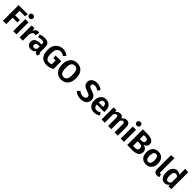

<svg xmlns="http://www.w3.org/2000/svg" viewBox="789 -3383 5979 5979"><g transform="rotate(45 3778.5 -393.5)"><path d="M73 0V-692H475L459 -585H220V-389H428V-282H220V0Z M537 -779.5Q561 -803 599 -803Q637 -803 661.5 -779.5Q686 -756 686 -720Q686 -684 661.5 -660.5Q637 -637 599 -637Q561 -637 537 -660.5Q513 -684 513 -720Q513 -756 537 -779.5ZM670 -530V0H528V-530Z M1081 -545Q1107 -545 1134 -537L1111 -400Q1081 -407 1063 -407Q1016 -407 989.5 -373Q963 -339 949 -271V0H807V-530H931L943 -427Q962 -482 998.5 -513.5Q1035 -545 1081 -545Z M1585 -147Q1585 -116 1594 -101.5Q1603 -87 1624 -80L1594 14Q1501 6 1472 -64Q1420 16 1313 16Q1234 16 1187.5 -29.5Q1141 -75 1141 -148Q1141 -235 1204 -281Q1267 -327 1385 -327H1446V-353Q1446 -402 1424 -421Q1402 -440 1351 -440Q1295 -440 1211 -412L1179 -507Q1278 -546 1375 -546Q1585 -546 1585 -361ZM1352 -86Q1412 -86 1446 -145V-246H1399Q1284 -246 1284 -160Q1284 -125 1301.5 -105.5Q1319 -86 1352 -86Z M2019 -708Q2147 -708 2245 -625L2168 -545Q2097 -599 2025 -599Q1946 -599 1897.5 -536.5Q1849 -474 1849 -346Q1849 -211 1886.5 -152.5Q1924 -94 2003 -94Q2060 -94 2106 -119V-288H2009L1994 -395H2249V-54Q2135 16 2006 16Q1853 16 1774 -76Q1695 -168 1695 -347Q1695 -517 1787 -612.5Q1879 -708 2019 -708Z M2644 -708Q2788 -708 2869.5 -613.5Q2951 -519 2951 -346Q2951 -176 2869 -80Q2787 16 2644 16Q2500 16 2418 -79Q2336 -174 2336 -346Q2336 -515 2418.5 -611.5Q2501 -708 2644 -708ZM2491 -346Q2491 -94 2644 -94Q2720 -94 2758 -153.5Q2796 -213 2796 -346Q2796 -479 2758 -538.5Q2720 -598 2644 -598Q2568 -598 2529.5 -538Q2491 -478 2491 -346Z M3517 -708Q3657 -708 3750 -621L3680 -540Q3609 -598 3527 -598Q3481 -598 3453.5 -578.5Q3426 -559 3426 -523Q3426 -487 3453.5 -466.5Q3481 -446 3565 -420Q3668 -387 3719 -338.5Q3770 -290 3770 -200Q3770 -103 3698 -43.5Q3626 16 3502 16Q3345 16 3246 -81L3321 -164Q3403 -95 3498 -95Q3552 -95 3584.5 -120Q3617 -145 3617 -190Q3617 -232 3590 -254.5Q3563 -277 3485 -301Q3372 -336 3323.5 -385Q3275 -434 3275 -513Q3275 -601 3343 -654.5Q3411 -708 3517 -708Z M4316 -277Q4316 -267 4313 -222H3982Q3989 -150 4021 -120Q4053 -90 4108 -90Q4171 -90 4237 -136L4296 -56Q4207 16 4095 16Q3970 16 3903 -59Q3836 -134 3836 -262Q3836 -386 3900 -466Q3964 -546 4077 -546Q4190 -546 4253 -475Q4316 -404 4316 -277ZM4175 -311V-317Q4175 -449 4080 -449Q3992 -449 3982 -311Z M4991 -546Q5054 -546 5092.5 -503Q5131 -460 5131 -386V0H4989V-362Q4989 -440 4937 -440Q4887 -440 4846 -366V0H4704V-362Q4704 -440 4652 -440Q4601 -440 4560 -366V0H4418V-530H4542L4552 -463Q4613 -546 4706 -546Q4800 -546 4833 -459Q4897 -546 4991 -546Z M5270 -779.5Q5294 -803 5332 -803Q5370 -803 5394.5 -779.5Q5419 -756 5419 -720Q5419 -684 5394.5 -660.5Q5370 -637 5332 -637Q5294 -637 5270 -660.5Q5246 -684 5246 -720Q5246 -756 5270 -779.5ZM5403 -530V0H5261V-530Z M5899 -366Q6056 -336 6056 -201Q6056 -92 5978 -46Q5900 0 5761 0H5545V-692H5734Q6026 -692 6026 -515Q6026 -454 5989.5 -416.5Q5953 -379 5899 -366ZM5748 -586H5692V-411H5764Q5876 -411 5876 -502Q5876 -548 5845 -567Q5814 -586 5748 -586ZM5762 -109Q5831 -109 5867 -129.5Q5903 -150 5903 -207Q5903 -311 5775 -311H5692V-109Z M6633 -265Q6633 -138 6565 -61Q6497 16 6379 16Q6260 16 6192.5 -58.5Q6125 -133 6125 -265Q6125 -393 6193 -469.5Q6261 -546 6380 -546Q6499 -546 6566 -471.5Q6633 -397 6633 -265ZM6380 -440Q6273 -440 6273 -265Q6273 -90 6379 -90Q6485 -90 6485 -265Q6485 -440 6380 -440Z M6870 16Q6805 16 6769 -21.5Q6733 -59 6733 -128V-741L6875 -757V-132Q6875 -97 6904 -97Q6920 -97 6932 -103L6961 -2Q6920 16 6870 16Z M7346 -757 7488 -741V0H7363L7355 -65Q7299 16 7203 16Q7105 16 7053.5 -59.5Q7002 -135 7002 -265Q7002 -389 7061 -467.5Q7120 -546 7217 -546Q7291 -546 7346 -493ZM7245 -90Q7303 -90 7346 -154V-391Q7304 -441 7254 -441Q7150 -441 7150 -265Q7150 -90 7245 -90Z"/></g></svg>

Font: FiraGO SemiBold
Style: Regular
Weight: 600
Designer: bBox Type
Foundry: bBox Type GmbH
Version: Version 1.001;PS 001.001;hotconv 1.0.88;makeotf.lib2.5.64775